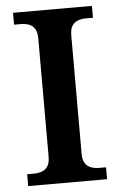

<svg xmlns="http://www.w3.org/2000/svg" viewBox="-52 -751 492 788"><g transform="rotate(-5 194.0 -357.0)"><path d="M32 0V-49H59Q77 -49 92 -54Q107 -59 116.5 -73Q126 -87 126 -112V-600Q126 -627 116.5 -641Q107 -655 92 -660Q77 -665 59 -665H32V-714H357V-665H329Q310 -665 295 -659.5Q280 -654 271 -640.5Q262 -627 262 -600V-113Q262 -88 271 -74Q280 -60 295.5 -54.5Q311 -49 329 -49H357V0Z"/></g></svg>

Font: Noto Serif Hebrew SemiBold
Style: Regular
Weight: 600
Version: Version 2.003